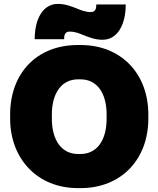

<svg xmlns="http://www.w3.org/2000/svg" viewBox="-20 -948 813 985"><path d="M375 -904C347 -915 316 -928 277 -928C201 -928 158 -852 158 -747H309C309 -765 311 -786 338 -786C362 -786 384 -778 408 -768C436 -757 467 -744 506 -744C582 -744 625 -820 625 -925H474C474 -907 472 -886 445 -886C421 -886 399 -894 375 -904ZM32 -340C32 -132 173 17 379 17H394C601 17 741 -129 741 -340V-360C741 -571 601 -717 394 -717H379C169 -717 32 -573 32 -360ZM246 -340V-360C246 -473 298 -541 380 -541H393C476 -541 527 -473 527 -360V-340C527 -226 476 -158 393 -158H380C298 -158 246 -226 246 -340Z"/></svg>

Font: Fixel Text Black
Style: Regular
Weight: 900
Width: 4
Designer: AlfaBravo + MacPaw
Foundry: Kyrylo Tkachov, Marchela Mozhyna, Serhii Makarenko, Maria Weinstein, Zakhar Kryvoshyya
Version: Version 1.211